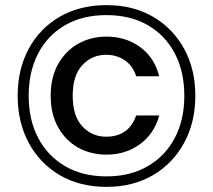

<svg xmlns="http://www.w3.org/2000/svg" viewBox="-20 -725 831 750"><path d="M396 5Q292 5 214 -40.5Q136 -86 92.5 -166.5Q49 -247 49 -351Q49 -455 92.5 -535Q136 -615 214 -660Q292 -705 396 -705Q499 -705 577 -660Q655 -615 699 -535Q743 -455 743 -351Q743 -247 699 -166.5Q655 -86 577 -40.5Q499 5 396 5ZM396 -36Q489 -36 557.5 -76Q626 -116 663 -186.5Q700 -257 700 -351Q700 -445 663 -516Q626 -587 557.5 -626.5Q489 -666 396 -666Q302 -666 234 -626.5Q166 -587 129 -516Q92 -445 92 -351Q92 -257 129 -186.5Q166 -116 234 -76Q302 -36 396 -36ZM396 -121Q335 -121 286 -148Q237 -175 207.5 -227Q178 -279 178 -351Q178 -424 207.5 -475.5Q237 -527 286 -554.5Q335 -582 396 -582Q471 -582 527 -541.5Q583 -501 602 -427H512Q499 -468 467.5 -489.5Q436 -511 394 -511Q340 -511 302 -471Q264 -431 264 -351Q264 -271 302 -231Q340 -191 394 -191Q483 -191 512 -274H602Q583 -203 527 -162Q471 -121 396 -121Z"/></svg>

Font: DM Sans Medium
Style: Regular
Weight: 500
Designer: Colophon Foundry, Jonny Pinhorn
Foundry: Colophon Foundry
Version: Version 4.004; ttfautohint (v1.8.4.7-5d5b)